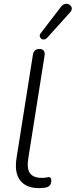

<svg xmlns="http://www.w3.org/2000/svg" viewBox="-20 -964 391 992"><path d="M182 8Q115 8 84 -32Q53 -72 66 -151L150 -681Q153 -697 161.5 -704Q170 -711 185 -711Q199 -711 206 -702Q213 -693 210 -675L127 -151Q117 -94 134.5 -69.5Q152 -45 196 -45Q211 -45 219 -47Q227 -49 232 -49Q238 -49 241.5 -45Q245 -41 245 -29Q245 -15 237.5 -6.5Q230 2 217 5Q210 6 199.5 7Q189 8 182 8ZM224 -769Q216 -761 207.5 -760Q199 -759 193 -764Q187 -769 185.5 -776.5Q184 -784 190 -792L296 -930Q304 -940 314 -943Q324 -946 332 -943Q340 -940 345.5 -934Q351 -928 351 -919Q351 -910 342 -900Z"/></svg>

Font: Nunito ExtraLight Light
Style: Italic
Weight: 300
Italic angle: -9°
Version: Version 3.602